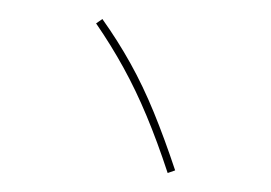

<svg xmlns="http://www.w3.org/2000/svg" viewBox="-62 -745 1003 710"><g transform="rotate(10 440.0 -389.5)"><path d="M605.6 -130Q547.8 -237.8 492.2 -324.4Q436.7 -411.1 377.2 -485Q317.8 -558.9 248.9 -628.9L268.9 -648.9Q338.9 -580 399.4 -505.6Q460 -431.1 516.1 -342.2Q572.2 -253.3 631.1 -144.4Z"/></g></svg>

Font: Paperlogy 1 Thin
Style: Regular
Weight: 250
Designer: redesigned by Lee Juim, glyphs from Gmarket Sans & Montserrat
Foundry: PT&
Version: Version 1.001